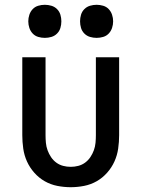

<svg xmlns="http://www.w3.org/2000/svg" viewBox="-20 -769 590 801"><path d="M275 12Q247 12 219 6.5Q191 1 166.5 -13Q142 -27 123 -48.5Q104 -70 92.5 -95.5Q81 -121 77 -149Q73 -177 73 -205V-530H170V-205Q170 -189 171.5 -173Q173 -157 178.5 -142Q184 -127 193 -113.5Q202 -100 215 -90.5Q228 -81 243.5 -77Q259 -73 275 -73Q291 -73 306.5 -77Q322 -81 335 -90.5Q348 -100 357 -113.5Q366 -127 371.5 -142Q377 -157 378.5 -173Q380 -189 380 -205V-530H477V-205Q477 -177 473 -149Q469 -121 457.5 -95.5Q446 -70 427 -48.5Q408 -27 383.5 -13Q359 1 331 6.5Q303 12 275 12ZM383 -611Q369 -611 355.5 -615Q342 -619 332 -629Q322 -639 318 -652.5Q314 -666 314 -680Q314 -694 318 -707.5Q322 -721 332 -731Q342 -741 355.5 -745Q369 -749 383 -749Q397 -749 410.5 -745Q424 -741 433.5 -731Q443 -721 447.5 -707.5Q452 -694 452 -680Q452 -666 447.5 -652.5Q443 -639 433.5 -629Q424 -619 410.5 -615Q397 -611 383 -611ZM167 -611Q153 -611 139.5 -615Q126 -619 116.5 -629Q107 -639 102.5 -652.5Q98 -666 98 -680Q98 -694 102.5 -707.5Q107 -721 116.5 -731Q126 -741 139.5 -745Q153 -749 167 -749Q181 -749 194.5 -745Q208 -741 218 -731Q228 -721 232 -707.5Q236 -694 236 -680Q236 -666 232 -652.5Q228 -639 218 -629Q208 -619 194.5 -615Q181 -611 167 -611Z"/></svg>

Font: Lode Dark Term
Style: Bold
Weight: 700
Monospace: yes
Designer: Belleve Invis
Foundry: Belleve Invis
Version: Version 29.2.0